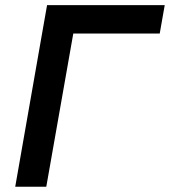

<svg xmlns="http://www.w3.org/2000/svg" viewBox="-20 -713 649 733"><path d="M38.1 0H156.7L259.8 -585H589.8L608.9 -693.4H159.7L140.6 -585Z"/></svg>

Font: Cascadia Mono PL SemiBold
Style: Italic
Weight: 600
Italic angle: -10°
Monospace: yes
Designer: Aaron Bell
Foundry: Saja Typeworks
Version: Version 2404.023